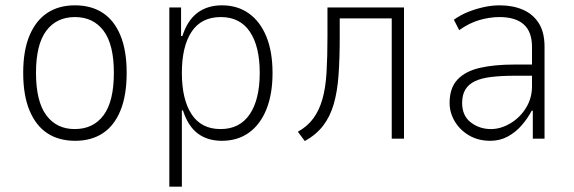

<svg xmlns="http://www.w3.org/2000/svg" viewBox="-20 -520 2153 720"><path d="M262 8Q201 8 158 -20Q115 -48 91 -105Q67 -162 67 -247Q67 -331 91 -387.5Q115 -444 158 -472Q201 -500 261 -500Q322 -500 365 -472Q408 -444 431.5 -387.5Q455 -331 455 -247Q455 -162 431.5 -105Q408 -48 365 -20Q322 8 262 8ZM260 -36Q330 -36 368.5 -88Q407 -140 407 -247Q407 -353 368.5 -404.5Q330 -456 261 -456Q192 -456 153.5 -404.5Q115 -353 115 -247Q115 -140 153.5 -88Q192 -36 260 -36Z M615 180V-492H659V-385H664Q683 -444 720.5 -472Q758 -500 812 -500Q871 -500 913.5 -469.5Q956 -439 979 -382.5Q1002 -326 1002 -246Q1002 -167 979 -110Q956 -53 913.5 -22.5Q871 8 812 8Q758 8 721.5 -19.5Q685 -47 666 -106H662V180ZM807 -36Q879 -36 916.5 -91.5Q954 -147 954 -247Q954 -346 917 -401Q880 -456 808 -456Q735 -456 698.5 -401Q662 -346 662 -247Q662 -147 698.5 -91.5Q735 -36 807 -36Z M1123 9 1097 -26Q1133 -46 1155 -76Q1177 -106 1189 -148Q1201 -190 1204.5 -248Q1208 -306 1208 -382V-492H1495V0H1449V-451H1254V-381Q1254 -300 1249.5 -238Q1245 -176 1231.5 -129.5Q1218 -83 1192 -49Q1166 -15 1123 9Z M1819 8Q1773 8 1738.5 -12.5Q1704 -33 1685 -65.5Q1666 -98 1666 -134Q1666 -190 1695.5 -221.5Q1725 -253 1779.5 -265.5Q1834 -278 1910 -278H1985V-236H1912Q1861 -236 1823 -231.5Q1785 -227 1761 -215.5Q1737 -204 1725 -184Q1713 -164 1713 -134Q1713 -86 1745.5 -61Q1778 -36 1821 -36Q1858 -36 1894 -57.5Q1930 -79 1952.5 -115.5Q1975 -152 1975 -196V-344Q1975 -401 1944 -428.5Q1913 -456 1853 -456Q1817 -456 1778.5 -445Q1740 -434 1702 -407L1682 -446Q1707 -464 1736 -475.5Q1765 -487 1795 -493.5Q1825 -500 1854 -500Q1903 -500 1941 -483.5Q1979 -467 2000.5 -433Q2022 -399 2022 -345V0H1978V-105H1974Q1960 -78 1937.5 -51.5Q1915 -25 1885 -8.5Q1855 8 1819 8Z"/></svg>

Font: Nunito Sans 7pt Condensed ExtraLight
Style: Regular
Weight: 250
Width: 3
Designer: Vernon Adams
Foundry: Vernon Adams
Version: Version 3.101;gftools[0.9.27]